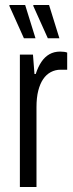

<svg xmlns="http://www.w3.org/2000/svg" viewBox="-20 -743 291 763"><path d="M59 0V-526H111L117 -449H122Q131 -477 144.5 -497Q158 -517 176.5 -527.5Q195 -538 219 -538Q228 -538 235 -537Q242 -536 247 -534V-466H221Q200 -466 182 -456.5Q164 -447 151.5 -428.5Q139 -410 132 -382.5Q125 -355 125 -317V0ZM170 -591 112 -720 113 -723H175L216 -591ZM75 -591 17 -720 18 -723H80L121 -591Z"/></svg>

Font: Archivo Condensed Light
Style: Regular
Weight: 300
Width: 3
Designer: Hector Gatti
Foundry: Omnibus-Type
Version: Version 2.001